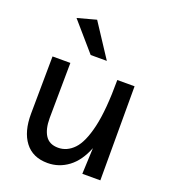

<svg xmlns="http://www.w3.org/2000/svg" viewBox="-138 -851 851 961"><g transform="rotate(20 287.5 -370.5)"><path d="M225 9Q146 9 104.5 -45.5Q63 -100 64 -196L67 -501H162L159 -206Q159 -147 180.5 -114Q202 -81 249 -81Q296 -81 332.5 -119Q369 -157 390.5 -249Q412 -341 412 -501H504V0H408L414 -139Q385 -65 335.5 -28Q286 9 225 9ZM244 -573 114 -723 214 -750 330 -573Z"/></g></svg>

Font: Livvic Medium
Style: Regular
Weight: 500
Designer: Jacques Le Bailly, Baron von Fonthausen
Version: Version 1.001; ttfautohint (v1.8.2)